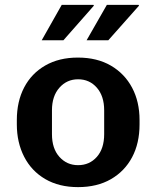

<svg xmlns="http://www.w3.org/2000/svg" viewBox="-20 -757 640 787"><path d="M300 10Q222 10 165.5 -23Q109 -56 79 -114.5Q49 -173 49 -247V-265Q49 -341 79 -398.5Q109 -456 165.5 -488.5Q222 -521 299 -521Q378 -521 434.5 -488Q491 -455 521.5 -397.5Q552 -340 552 -265V-247Q552 -170 521.5 -112.5Q491 -55 434.5 -22.5Q378 10 300 10ZM300 -80Q347 -80 377 -114Q407 -148 407 -207V-305Q407 -363 377 -397.5Q347 -432 300 -432Q254 -432 223.5 -397.5Q193 -363 193 -305V-207Q193 -148 223.5 -114Q254 -80 300 -80ZM335 -592 418 -737H548L550 -734L424 -592ZM151 -592 233 -737H363L365 -734L240 -592Z"/></svg>

Font: Chivo Mono SemiBold
Style: Regular
Weight: 600
Monospace: yes
Designer: Hector Gatti
Foundry: Omnibus-Type
Version: Version 1.008